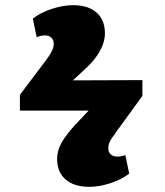

<svg xmlns="http://www.w3.org/2000/svg" viewBox="-20 -631 640 743"><path d="M325 92Q267 92 234 63.5Q201 35 201 -16Q201 -36 208 -56Q215 -76 231 -99Q247 -122 270 -147L323 -203H57V-264L155 -394Q168 -411 175 -423Q182 -435 185 -444Q188 -453 188 -461Q188 -476 179 -485Q170 -494 154 -494Q138 -494 122 -487L107 -559Q138 -583 181.5 -597Q225 -611 263 -611Q321 -611 353.5 -582.5Q386 -554 386 -502Q386 -480 378 -458.5Q370 -437 355 -415Q340 -393 317 -371L262 -320L531 -321V-260L433 -125Q419 -106 411.5 -94.5Q404 -83 401.5 -74.5Q399 -66 399 -57Q399 -43 408 -34Q417 -25 434 -25Q449 -25 465 -31L480 41Q450 64 407 78Q364 92 325 92Z"/></svg>

Font: Literata 18pt Black
Style: Regular
Weight: 900
Designer: Latin by Veronika Burian and Jose Scaglione. Greek by Irene Vlachou. Cyrillic by Vera Evstafieva.
Foundry: TypeTogether
Version: Version 3.103;gftools[0.9.29]